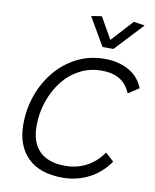

<svg xmlns="http://www.w3.org/2000/svg" viewBox="-102 -1040 906 1124"><g transform="rotate(10 351.0 -477.5)"><path d="M624 -136Q575 -65 503 -28.5Q431 8 347 8Q212 8 140 -63Q68 -134 68 -261Q68 -352 97.5 -434.5Q127 -517 181 -581.5Q235 -646 309 -683Q383 -720 472 -720Q554 -720 615 -686Q676 -652 702 -586L638 -544Q617 -596 575 -622.5Q533 -649 467 -649Q395 -649 335.5 -617.5Q276 -586 234 -531.5Q192 -477 169 -408Q146 -339 146 -264Q146 -167 197.5 -115Q249 -63 351 -63Q418 -63 475 -92Q532 -121 574 -181ZM446 -786 349 -953 411 -963 484 -835 601 -963 667 -953 511 -786Z"/></g></svg>

Font: Livvic
Style: Italic
Weight: 400
Italic angle: -10°
Designer: Jacques Le Bailly, Baron von Fonthausen
Version: Version 1.001; ttfautohint (v1.8.2)